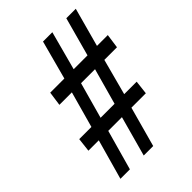

<svg xmlns="http://www.w3.org/2000/svg" viewBox="-210 -808 903 903"><g transform="rotate(-45 241.5 -357.0)"><path d="M103 -200H34L42 -269H123L173 -449H90L100 -520H194L246 -714H308L256 -520H348L401 -714H464L411 -520H483L473 -449H389L341 -269H424L416 -200H320L265 0H202L257 -200H166L110 0H47ZM277 -269 327 -449H234L184 -269Z"/></g></svg>

Font: Noto Serif CondExtraBold
Style: Italic
Weight: 800
Width: 3
Italic angle: -12°
Designer: Monotype Design Team
Foundry: Monotype Imaging Inc.
Version: Version 1.001